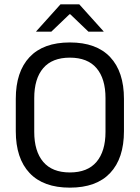

<svg xmlns="http://www.w3.org/2000/svg" viewBox="-20 -845 638 877"><path d="M299.1 12.1Q178.1 12.1 115.1 -54.7Q52.1 -121.6 52.1 -245.8V-393.5Q52.1 -517.4 115.1 -584.3Q178.1 -651.1 299.1 -651.1Q420.1 -651.1 483.1 -584.3Q546.2 -517.4 546.2 -393.5V-245.8Q546.2 -121.6 483.1 -54.7Q420.1 12.1 299.1 12.1ZM299.1 -57.3Q379.9 -57.3 420.9 -105.7Q461.9 -154.2 461.9 -242.7V-396.8Q461.9 -485.7 420.9 -533.7Q379.9 -581.7 299.1 -581.7Q218.4 -581.7 177.4 -533.7Q136.4 -485.7 136.4 -396.8V-242.7Q136.4 -154.2 177.4 -105.7Q218.4 -57.3 299.1 -57.3ZM256.2 -825.1H342.2L453.2 -701.7V-700.4H383.9L301.1 -779.7H297.3L214.5 -700.4H145.2V-701.7Z"/></svg>

Font: Anek Gujarati Medium
Style: Regular
Weight: 500
Designer: Mrunmayee Ghaisas (Gujarati), Yesha Goshar (Latin)
Foundry: Ek Type
Version: Version 1.003